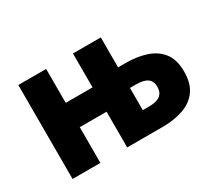

<svg xmlns="http://www.w3.org/2000/svg" viewBox="-99 -687 985 878"><g transform="rotate(-30 394.0 -248.0)"><path d="M64.7 0V-496.1H211.7V-317.1H353.2V-496.1H500.2V-338H539.7Q599.8 -338 648 -322Q696.3 -306 724.3 -269.7Q752.3 -233.3 752.3 -170.8Q752.3 -107.5 724.3 -69.9Q696.3 -32.2 648 -16.1Q599.8 0 539.7 0H353.2V-188.6H211.7V0ZM500.2 -112H533Q573.2 -112 592.4 -126.8Q611.5 -141.5 611.5 -171.7Q611.5 -201 592.4 -215.1Q573.2 -229.3 533 -229.3H500.2Z"/></g></svg>

Font: Source Sans 3
Style: Regular
Weight: 200
Designer: Paul D. Hunt
Foundry: Adobe
Version: Version 3.046;hotconv 1.0.118;makeotfexe 2.5.65603